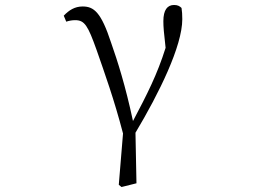

<svg xmlns="http://www.w3.org/2000/svg" viewBox="-20 -546 1040 771"><path d="M457 196 468 205 528 190 524 -13C619 -172 712 -361 712 -469C712 -488 711 -500 709 -514C702 -521 694 -526 679 -526C652 -526 636 -506 636 -461C636 -438 638 -415 645 -354C611 -246 571 -168 514 -60C484 -201 452 -301 426 -375C386 -497 357 -520 312 -520C280 -520 257 -505 236 -483L246 -459C258 -463 270 -465 282 -465C320 -465 333 -443 368 -345C400 -253 438 -148 474 -10Z"/></svg>

Font: Kiri Minchoo Light
Style: Regular
Weight: 300
Designer: Ryoko NISHIZUKA 西塚涼子 (kana & ideographs); Frank Grießhammer (Latin, Greek & Cyrillic);
akenotsuki.com/eyeben/fonts/ (U+
Foundry: Adobe
akenotsuki.com/eyeben/fonts/
Version: Version 4.002;hotconv 1.0.119;makeotfexe 2.5.65604